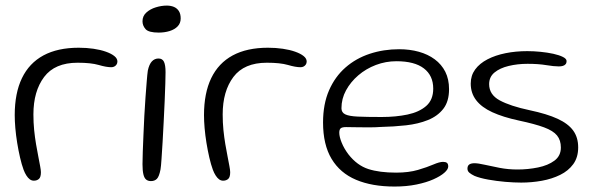

<svg xmlns="http://www.w3.org/2000/svg" viewBox="-20 -654 2162 704"><path d="M104 8.5Q96 8.5 89.2 3.5Q82.5 -1.5 76.8 -10.5Q71 -19.5 66.5 -31.5Q59.5 -50.5 53.5 -76.5Q47.5 -102.5 43 -130.2Q38.5 -158 36.2 -184.5Q34 -211 34 -232Q34 -312.5 60.5 -367.5Q87 -422.5 139.2 -450.8Q191.5 -479 268.5 -479Q297.5 -479 323 -475.2Q348.5 -471.5 368.2 -464.5Q388 -457.5 399.2 -448.5Q410.5 -439.5 410.5 -428.5Q410.5 -422 407.2 -417.2Q404 -412.5 399 -410Q394 -407.5 388 -407.5Q370 -407.5 341.8 -415.8Q313.5 -424 264.5 -424Q181 -424 141.8 -371.8Q102.5 -319.5 102.5 -234.5Q102.5 -205 105.2 -177.5Q108 -150 112.2 -125.2Q116.5 -100.5 120.5 -80Q124.5 -59.5 127.2 -44.8Q130 -30 130 -22.5Q130 -4.5 122.8 2Q115.5 8.5 104 8.5Z M533.5 10Q523 10 516 4.5Q509 -1 505.8 -14.8Q502.5 -28.5 502.5 -52Q502.5 -69.5 503.5 -97.5Q504.5 -125.5 506 -159.5Q507.5 -193.5 509.2 -229Q511 -264.5 513.5 -297.2Q516 -330 518 -355.5Q520 -381 522 -395Q527 -418.5 537 -429Q547 -439.5 561 -439.5Q575.5 -439.5 581.2 -427.5Q587 -415.5 587 -389.5Q587 -376.5 586.2 -348.2Q585.5 -320 583.8 -283.5Q582 -247 580.2 -208Q578.5 -169 576.2 -133.2Q574 -97.5 572.2 -70.8Q570.5 -44 568.5 -32.5Q563.5 -6.5 555.2 1.8Q547 10 533.5 10ZM562 -534.5Q525 -534.5 513.8 -547.2Q502.5 -560 502.5 -576Q502.5 -595.5 516.8 -608.2Q531 -621 551.5 -627.2Q572 -633.5 591.5 -633.5Q606 -633.5 617.5 -628.8Q629 -624 635.8 -613.5Q642.5 -603 642.5 -586.5Q642.5 -569 631.5 -557.5Q620.5 -546 602 -540.2Q583.5 -534.5 562 -534.5Z M798 8.5Q790 8.5 783.2 3.5Q776.5 -1.5 770.8 -10.5Q765 -19.5 760.5 -31.5Q753.5 -50.5 747.5 -76.5Q741.5 -102.5 737 -130.2Q732.5 -158 730.2 -184.5Q728 -211 728 -232Q728 -312.5 754.5 -367.5Q781 -422.5 833.2 -450.8Q885.5 -479 962.5 -479Q991.5 -479 1017 -475.2Q1042.5 -471.5 1062.2 -464.5Q1082 -457.5 1093.2 -448.5Q1104.5 -439.5 1104.5 -428.5Q1104.5 -422 1101.2 -417.2Q1098 -412.5 1093 -410Q1088 -407.5 1082 -407.5Q1064 -407.5 1035.8 -415.8Q1007.5 -424 958.5 -424Q875 -424 835.8 -371.8Q796.5 -319.5 796.5 -234.5Q796.5 -205 799.2 -177.5Q802 -150 806.2 -125.2Q810.5 -100.5 814.5 -80Q818.5 -59.5 821.2 -44.8Q824 -30 824 -22.5Q824 -4.5 816.8 2Q809.5 8.5 798 8.5Z M1426.5 30Q1344 30 1285.5 5.2Q1227 -19.5 1195.8 -71.5Q1164.5 -123.5 1164.5 -205Q1164.5 -272.5 1186.5 -322.8Q1208.5 -373 1246.8 -406.5Q1285 -440 1335.8 -456.8Q1386.5 -473.5 1443.5 -473.5Q1482.5 -473.5 1515.8 -464.2Q1549 -455 1574 -436.5Q1599 -418 1612.8 -390.8Q1626.5 -363.5 1626.5 -327Q1626.5 -282 1605.5 -255Q1584.5 -228 1549 -213.8Q1513.5 -199.5 1468.8 -194.5Q1424 -189.5 1376 -188.5Q1356.5 -187 1330.8 -187Q1305 -187 1282.2 -187.5Q1259.5 -188 1249 -188Q1234.5 -188 1229.2 -183.5Q1224 -179 1224 -167.5Q1224 -152.5 1233 -130.5Q1242 -108.5 1258 -87.5Q1289.5 -47.5 1330.5 -34.2Q1371.5 -21 1432.5 -21Q1478.5 -21 1512.5 -31Q1546.5 -41 1569 -50.8Q1591.5 -60.5 1604.5 -60.5Q1614 -60.5 1618.8 -56.8Q1623.5 -53 1623.5 -43.5Q1623.5 -33 1609.2 -20.5Q1595 -8 1569.2 3.5Q1543.5 15 1507.2 22.5Q1471 30 1426.5 30ZM1379.5 -225Q1431.5 -225 1474.2 -234Q1517 -243 1542.8 -265.5Q1568.5 -288 1568.5 -329Q1568.5 -377 1534.2 -403.2Q1500 -429.5 1433.5 -429.5Q1394.5 -429.5 1358.2 -415.8Q1322 -402 1293.8 -377.8Q1265.5 -353.5 1248.8 -322.8Q1232 -292 1232 -257Q1232 -241.5 1245.8 -234.8Q1259.5 -228 1291.8 -226.5Q1324 -225 1379.5 -225Z M1891 15.5Q1865.5 15.5 1833 12.8Q1800.5 10 1770 4.5Q1739.5 -1 1720 -9Q1708.5 -14.5 1701.2 -20.5Q1694 -26.5 1694 -35.5Q1694 -46.5 1700.8 -51Q1707.5 -55.5 1720 -55.5Q1733 -55.5 1757 -50Q1781 -44.5 1812.2 -38.5Q1843.5 -32.5 1877.5 -32.5Q1916 -32.5 1952.8 -40Q1989.5 -47.5 2013 -65Q2036.5 -82.5 2036.5 -113Q2036.5 -140 2022.5 -157.2Q2008.5 -174.5 1975 -187Q1941.5 -199.5 1882.5 -212Q1824.5 -224.5 1785.2 -242.5Q1746 -260.5 1726 -286.5Q1706 -312.5 1706 -347.5Q1706 -377 1722.2 -399.2Q1738.5 -421.5 1767.5 -436.5Q1796.5 -451.5 1833.8 -459Q1871 -466.5 1913.5 -466.5Q1937 -466.5 1962 -464Q1987 -461.5 2008.8 -456.8Q2030.5 -452 2044 -445.2Q2057.5 -438.5 2057.5 -430Q2057.5 -423 2054 -418.8Q2050.5 -414.5 2044.2 -412.5Q2038 -410.5 2029 -410.5Q2011 -410.5 1982.8 -415.2Q1954.5 -420 1914.5 -420Q1877.5 -420 1845.2 -412.2Q1813 -404.5 1793.2 -388.2Q1773.5 -372 1773.5 -345.5Q1773.5 -307 1812.2 -286Q1851 -265 1921.5 -250Q1985.5 -236.5 2024.5 -218.5Q2063.5 -200.5 2081.8 -175.2Q2100 -150 2100 -113.5Q2100 -77 2082 -52.2Q2064 -27.5 2034 -12.8Q2004 2 1966.8 8.8Q1929.5 15.5 1891 15.5Z"/></svg>

Font: Gluten ExtraLight
Style: Regular
Weight: 250
Designer: Tyler Finck
Foundry: Etcetera Type Company
Version: Version 1.300